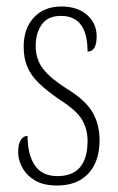

<svg xmlns="http://www.w3.org/2000/svg" viewBox="-20 -562 365 592"><path d="M156 10Q114 10 88 -5.5Q62 -21 49 -45Q36 -69 36 -93Q36 -119 44.5 -131Q53 -143 65 -143Q65 -85 87.5 -52Q110 -19 157 -19Q250 -19 250 -128Q250 -163 233.5 -192Q217 -221 165 -254Q124 -282 99.5 -306Q75 -330 64 -356.5Q53 -383 53 -418Q53 -474 84.5 -508Q116 -542 169 -542Q219 -542 248.5 -516Q278 -490 278 -450Q278 -403 250 -403Q250 -513 168 -513Q127 -513 108.5 -486Q90 -459 90 -421Q90 -379 113 -349.5Q136 -320 185 -289Q244 -253 265.5 -215.5Q287 -178 287 -130Q287 -64 252.5 -27Q218 10 156 10Z"/></svg>

Font: Noto Serif Hebrew ExtraCondensed ExtraLight
Style: Regular
Weight: 200
Width: 2
Designer: Monotype Design Team
Foundry: Monotype Imaging Inc.
Version: Version 2.004; ttfautohint (v1.8.4.7-5d5b)